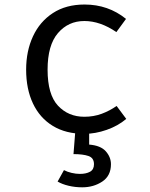

<svg xmlns="http://www.w3.org/2000/svg" viewBox="-20 -571 655 836"><path d="M347.2 -62.6Q387.7 -62.6 422.8 -75.6Q457.9 -88.7 487.7 -109.7L529.7 -53.3Q494.4 -23.1 444.6 -5.6Q394.9 11.8 347.2 11.8Q266.7 11.8 210 -22.8Q153.3 -57.4 123.6 -120.3Q93.8 -183.1 93.8 -267.7Q93.8 -348.7 123.6 -412.8Q153.3 -476.9 210.3 -514.1Q267.2 -551.3 348.2 -551.3Q451.3 -551.3 528.7 -488.7L486.7 -431.3Q416.4 -479.5 347.2 -479.5Q277.4 -479.5 232.3 -426.9Q187.2 -374.4 187.2 -267.7Q187.2 -159.5 232.3 -111Q277.4 -62.6 347.2 -62.6ZM389.2 144.1Q389.2 116.4 365.1 108.2Q341 100 300 100L309.2 -16.4H368.2V58.5Q418.5 62.6 440.8 87.9Q463.1 113.3 463.1 144.1Q463.1 194.4 425.4 219.5Q387.7 244.6 337.9 244.6Q307.2 244.6 279 237.9Q250.8 231.3 230.8 219.5L258.5 169.7Q272.8 177.4 291.8 181.8Q310.8 186.2 327.7 186.2Q354.9 186.2 372.1 176.7Q389.2 167.2 389.2 144.1Z"/></svg>

Font: FiraCode Nerd Font Mono
Style: Regular
Weight: 400
Monospace: yes
Designer: Carrois Corporate, Edenspiekermann AG, Nikita Prokopov
Foundry: Carrois Corporate, Edenspiekermann AG, Nikita Prokopov
Version: Version 6.002;Nerd Fonts 3.4.0